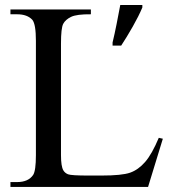

<svg xmlns="http://www.w3.org/2000/svg" viewBox="-20 -734 683 754"><path d="M603.6 -192.8 619.5 -189.2 561.5 0H21V-19H47.2Q91.3 -19 110.3 -47.2Q121 -64.1 121 -124.6V-573.8Q121 -638.5 107.2 -655.9Q87.2 -677.9 47.2 -677.9H21V-696.9H336.9V-677.9Q281 -678.5 259 -667.7Q236.9 -656.9 228.2 -640.3Q219.5 -623.6 219.5 -562.6V-124.6Q219.5 -81 228.7 -65.1Q234.9 -54.4 247.4 -49.5Q260 -44.6 327.2 -44.6H377.9Q459 -44.6 491 -55.9Q523.1 -67.2 549.7 -97.7Q576.4 -128.2 603.6 -192.8ZM422.1 -567.2Q430.3 -601 437.9 -639.7Q445.6 -678.5 452.3 -714.4H539V-704.6Q532.3 -688.7 522.6 -669.2Q512.8 -649.7 501.3 -629.5Q489.7 -609.2 477.9 -589.7Q466.2 -570.3 455.9 -554.9H422.1Z"/></svg>

Font: MM Jasmine
Style: Regular
Weight: 400
Designer: Khon Soe Zaw Thu
Version: Version 1.00 July 11, 2016, initial release